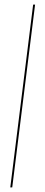

<svg xmlns="http://www.w3.org/2000/svg" viewBox="-20 -770 199 840"><path d="M33.5 50 133.5 -750H125L25 50Z"/></svg>

Font: Picaflor 48 pt
Style: Regular
Weight: 400
Designer: Ariel Martín Pérez
Foundry: Tunera Type Foundry
Version: Version 1.000;hotconv 1.0.109;makeotfexe 2.5.65596